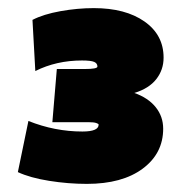

<svg xmlns="http://www.w3.org/2000/svg" viewBox="-20 -729 423 473"><path d="M382 -412Q382 -351 331.5 -313.5Q281 -276 194 -276Q148 -276 101 -283.5Q54 -291 24 -305L50 -431Q115 -405 183 -405Q223 -405 223 -422Q223 -424 217 -426Q211 -428 198 -428H109L120 -559H189Q220 -559 220 -565Q220 -573 212 -576.5Q204 -580 182 -580Q119 -580 67 -554L60 -680Q87 -694 129 -701.5Q171 -709 211 -709Q289 -709 336 -676Q383 -643 383 -587Q383 -557 365 -534Q347 -511 311 -500Q345 -488 363.5 -465Q382 -442 382 -412Z"/></svg>

Font: Nunito Sans Heavy Heavy
Style: Italic
Weight: 400
Italic angle: -4.541°
Designer: Vernon Adams
Foundry: Vernon Adams
Version: Version 2.002